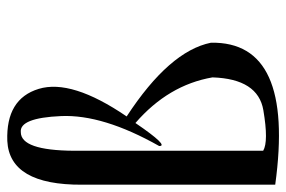

<svg xmlns="http://www.w3.org/2000/svg" viewBox="-149 -625 784 526"><g transform="rotate(-90 243.0 -362.0)"><path d="M0 0V-529C-0.7 -661.7 39.3 -730 120 -734C196.7 -736.7 244.2 -708 262.5 -648C280.8 -588 255.7 -507.7 187 -407C306.3 -329 373.7 -252 389 -176C391.7 -22.7 262 36 0 0ZM93 -552V-33C109.7 -23 146.7 -22.8 204 -32.5C261.3 -42.2 291.3 -88.7 294 -172C280 -252.7 238.3 -323 169 -383C126.3 -320.3 105.3 -298.7 106 -318C164 -420.7 191.3 -510.2 188 -586.5C184.7 -662.8 170 -699.7 144 -697C110.7 -697 93.7 -648.7 93 -552Z"/></g></svg>

Font: Neocyr
Style: Regular
Weight: 400
Designer: Viktar Palstsiuk <vipals@gmail.com>
Version: 1.00